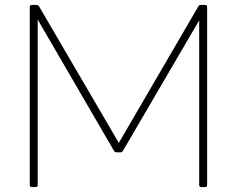

<svg xmlns="http://www.w3.org/2000/svg" viewBox="-20 -754 955 774"><path d="M108 0Q100 0 100 -8V-726Q100 -734 108 -734H128Q134 -734 137 -729L459 -178L780 -729Q783 -734 789 -734H807Q815 -734 815 -726V-8Q815 0 807 0H791Q783 0 783 -8V-672L475 -145Q472 -140 466 -140H449Q443 -140 440 -145L132 -675V-8Q132 0 124 0Z"/></svg>

Font: LINE Seed Sans KR Thin
Style: Regular
Weight: 250
Designer: LINE BX Design & Sandoll Inc & Dalton Maag Ltd
Foundry: Sandoll Inc.
Version: Version 1.000